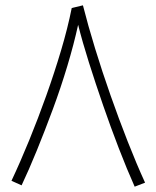

<svg xmlns="http://www.w3.org/2000/svg" viewBox="-20 -696 586 720"><path d="M61 -1 23 -18Q56 -88 89.5 -170Q123 -252 153.5 -337.5Q184 -423 209 -507Q234 -591 249 -666L291 -676Q310 -601 336.5 -514.5Q363 -428 394.5 -338.5Q426 -249 459 -165Q492 -81 524 -11L485 4Q456 -61 425.5 -140Q395 -219 366.5 -301.5Q338 -384 313.5 -461.5Q289 -539 273 -603Q257 -530 232.5 -448.5Q208 -367 178 -286Q148 -205 118 -131.5Q88 -58 61 -1Z"/></svg>

Font: Noto Sans Thaana ExtraLight
Style: Regular
Weight: 200
Designer: David Williams
Foundry: Google Inc.
Version: Version 3.001; ttfautohint (v1.8.4.7-5d5b)